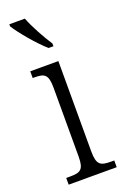

<svg xmlns="http://www.w3.org/2000/svg" viewBox="-149 -813 558 860"><g transform="rotate(-20 130.0 -383.0)"><path d="M146 -606H169V-619C144 -657 108 -721 91 -766H17V-756C38 -721 104 -642 146 -606ZM21 0H250V-32H236C185 -32 167 -40 167 -106V-536H33V-504H41C89 -504 106 -495 106 -431V-103C106 -39 88 -32 37 -32H21Z"/></g></svg>

Font: Noto Serif Georgian Condensed Light
Style: Regular
Weight: 300
Width: 3
Designer: Monotype Design Team, Akaki Razmadze
Foundry: Google LLC
Version: Version 2.003